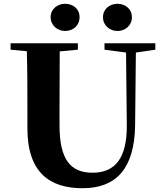

<svg xmlns="http://www.w3.org/2000/svg" viewBox="-20 -976 869 1016"><path d="M324 -812C366 -812 401 -840 401 -885C401 -930 366 -956 324 -956C286 -956 248 -930 248 -885C248 -840 286 -812 324 -812ZM602 -812C641 -812 678 -840 678 -885C678 -930 641 -956 602 -956C562 -956 525 -930 525 -885C525 -840 562 -812 602 -812ZM533 -713 647 -698 651 -316C653 -135 586 -62 470 -62C355 -62 295 -129 295 -312V-406L296 -704L392 -713V-747H36V-713L122 -705C125 -605 125 -504 125 -406V-297C125 -61 245 20 417 20C595 20 692 -84 695 -314L699 -698L802 -713V-747H533Z"/></svg>

Font: Noto Serif CJK HK Black
Style: Regular
Weight: 900
Designer: Ryoko NISHIZUKA 西塚涼子 (kana & ideographs); Frank Grießhammer (Latin, Greek & Cyrillic); Wenlong ZHANG 张文龙 (bopomofo); San
Foundry: Adobe
Version: Version 2.001;hotconv 1.1.0;makeotfexe 2.6.0